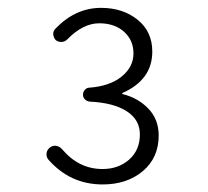

<svg xmlns="http://www.w3.org/2000/svg" viewBox="-20 -912 540 498"><path d="M246.1 -433.6Q162.1 -433.6 105.5 -498Q100.6 -503.9 100.6 -511.7Q100.6 -522.5 109.4 -529.3Q117.2 -535.2 126 -533.7Q134.8 -532.2 141.6 -524.4Q184.6 -473.6 246.1 -473.6Q287.1 -473.6 314.9 -498Q342.8 -522.5 342.8 -563.5Q342.8 -601.6 308.6 -623.5Q274.4 -645.5 212.9 -648.4Q205.1 -649.4 200.2 -654.3Q195.3 -659.2 195.3 -666.5Q195.3 -673.8 200.2 -679.2Q205.1 -684.6 211.9 -684.6Q264.6 -688.5 295.4 -713.4Q326.2 -738.3 326.2 -773.4Q326.2 -807.6 301.8 -829.6Q277.3 -851.6 237.3 -851.6Q195.3 -851.6 154.3 -809.6Q148.4 -803.7 140.1 -803.2Q131.8 -802.7 125 -807.6Q119.1 -813.5 118.2 -822.3Q117.2 -831.1 124 -837.9Q175.8 -891.6 242.2 -891.6Q298.8 -891.6 336.9 -860.8Q375 -830.1 375 -778.3Q375 -705.1 297.9 -670.9Q296.9 -669.9 296.9 -668.9Q296.9 -668 297.9 -668Q337.9 -658.2 364.7 -630.4Q391.6 -602.5 391.6 -560.5Q391.6 -502.9 350.6 -468.3Q309.6 -433.6 246.1 -433.6Z"/></svg>

Font: Gen Jyuu Gothic L Monospace Light
Style: Regular
Weight: 300
Designer: [Source Han Sans]
Ryoko NISHIZUKA  (kana & ideographs); Paul D. Hunt (Latin, Greek & Cyrillic); Wenlong ZHANG  (bopomofo
Version: Version 1.002.20150607